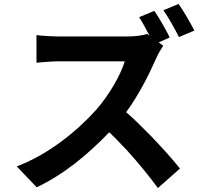

<svg xmlns="http://www.w3.org/2000/svg" viewBox="-20 -886 1040 974"><path d="M966 -731C948 -766 913 -828 886 -866L809 -834C835 -797 867 -739 888 -698L966 -731ZM893 -31C858 -75 802 -138 742 -200L734 -208C696 -247 657 -285 620 -317C686 -407 739 -514 773 -592C782 -613 800 -642 808 -654L785 -671L841 -696C824 -731 789 -793 763 -831L686 -799C703 -772 722 -737 739 -704L727 -714C707 -707 669 -701 627 -701H280C250 -701 192 -704 165 -708V-568C186 -569 238 -575 280 -575H613C591 -503 533 -403 467 -328C373 -223 226 -102 65 -42L166 64C303 0 428 -104 534 -215C537 -213 539 -210 542 -208L549 -201C550 -199 551 -198 553 -197L560 -190C561 -189 562 -187 564 -186L571 -179C578 -171 585 -164 592 -157L599 -149C607 -142 614 -134 621 -127L628 -119C685 -56 738 9 781 68L893 -31Z"/></svg>

Font: Glow Sans SC Normal
Style: Bold
Weight: 700
Designer: Ryoko NISHIZUKA (kana, bopomofo & ideographs); Paul D. Hunt (Latin, Greek & Cyrillic); Sandoll Communications, Soo-young
Version: Version 0.93